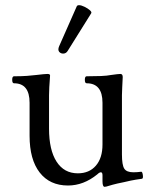

<svg xmlns="http://www.w3.org/2000/svg" viewBox="-20 -704 587 740"><path d="M383 16Q375 16 375 -6V-28Q375 -40 369 -40Q363 -40 355 -32Q302 11 242 11Q172 11 133 -39Q94 -89 94 -181V-308Q94 -383 34 -383Q27 -383 27 -396.5Q27 -410 34 -410Q63 -410 83.5 -411.5Q104 -413 120 -415Q135 -417 147 -418Q159 -419 163 -419Q173 -419 173 -413Q169 -361 169 -337V-208Q169 -126 198 -81Q227 -36 280 -36Q324 -36 349.5 -65.5Q375 -95 375 -147V-308Q375 -383 314 -383Q307 -383 307 -396.5Q307 -410 314 -410Q346 -410 369.5 -411Q393 -412 408 -415Q422 -417 431 -418Q440 -419 444 -419Q453 -419 453 -407Q452 -383 451 -366Q450 -349 450 -337V-109Q450 -68 459 -54Q468 -40 494 -40Q509 -40 523 -42Q527 -43 529 -36.5Q531 -30 531 -23Q531 -16 527 -15Q520 -14 503.5 -11.5Q487 -9 458 -2Q428 4 414 8Q400 12 390 15Q387 16 383 16ZM241 -508Q235 -498 224.5 -497.5Q214 -497 208 -504.5Q202 -512 208 -526L276 -680Q278 -684 285 -684Q293 -684 305.5 -678Q318 -672 326.5 -664.5Q335 -657 331 -652Z"/></svg>

Font: Junicode SmExp
Style: Regular
Weight: 400
Width: 6
Designer: Peter S. Baker
Version: Version 2.205; ttfautohint (v1.8.4)